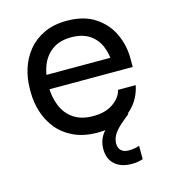

<svg xmlns="http://www.w3.org/2000/svg" viewBox="-113 -643 837 943"><g transform="rotate(-15 306.0 -171.0)"><path d="M319 18Q249 18 198 -6Q147 -30 115 -69.5Q83 -109 67.5 -158Q52 -207 52 -258V-276Q52 -328 67.5 -377Q83 -426 115 -465.5Q147 -505 196.5 -528.5Q246 -552 313 -552Q400 -552 456.5 -514.5Q513 -477 540.5 -418Q568 -359 568 -292V-249H94V-321H498L476 -282Q476 -339 458 -380.5Q440 -422 404 -445Q368 -468 313 -468Q256 -468 218.5 -442Q181 -416 162.5 -371Q144 -326 144 -267Q144 -210 162.5 -164.5Q181 -119 220 -92.5Q259 -66 319 -66Q382 -66 421.5 -94Q461 -122 469 -159H559Q548 -104 515 -64Q482 -24 432 -3Q382 18 319 18ZM440 210Q388 210 356 182.5Q324 155 324 103Q324 57 352 22.5Q380 -12 428 -49L457 -72L488 -32L460 -9Q424 20 408 44Q392 68 392 93Q392 117 405.5 129.5Q419 142 444 142Q473 142 498 133V201Q487 205 472 207.5Q457 210 440 210Z"/></g></svg>

Font: SVN-Sora Variable
Style: Regular
Weight: 400
Designer: Jonathan Barnbrook, Julián Moncada
Foundry: Barnbrook Fonts
Version: Version 2.000 - Viet hoa boi STYLEno.1 Fonts